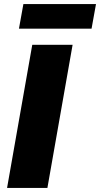

<svg xmlns="http://www.w3.org/2000/svg" viewBox="-20 -932 496 952"><path d="M15 0 140 -710H340L215 0ZM96 -912H456L434 -790H74Z"/></svg>

Font: Livvic Black
Style: Italic
Weight: 900
Italic angle: -10°
Designer: Jacques Le Bailly, Baron von Fonthausen
Version: Version 1.001; ttfautohint (v1.8.2)